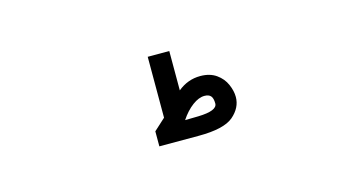

<svg xmlns="http://www.w3.org/2000/svg" viewBox="-37 -525 673 370"><g transform="rotate(-15 300.0 -340.0)"><path d="M269 -305V-426.5H312V-348Q332 -364.5 357 -364.5Q376 -364.5 388.8 -355.5Q401.5 -346.5 407.2 -333.2Q413 -320 413 -308Q413 -286.5 394 -270.2Q375 -254 324.5 -254H246V-284ZM371.5 -306Q371.5 -316.5 367.5 -321Q363.5 -325.5 355 -325.5Q343.5 -325.5 330.8 -316Q318 -306.5 307 -290L333.5 -290.5Q371.5 -291.5 371.5 -306Z"/></g></svg>

Font: JuliaMono Light
Style: Regular
Weight: 300
Monospace: yes
Designer: cormullion
Foundry: corm
Version: Version 0.054; ttfautohint (v1.8.4)